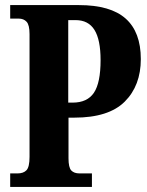

<svg xmlns="http://www.w3.org/2000/svg" viewBox="-20 -734 579 754"><path d="M20 -53H49Q72 -53 84 -65.5Q96 -78 96 -118V-600Q96 -636 84.5 -648.5Q73 -661 53 -661H20V-714H290Q414 -714 473.5 -661Q533 -608 533 -502Q533 -398 470 -335Q407 -272 272 -272H249V-113Q249 -76 260 -64.5Q271 -53 292 -53H341V0H20ZM265 -331Q323 -331 349 -370Q375 -409 375 -498Q375 -578 351 -616.5Q327 -655 277 -655H248V-331Z"/></svg>

Font: Noto Serif CondExtraBold
Style: Regular
Weight: 800
Width: 3
Designer: Monotype Design Team
Foundry: Monotype Imaging Inc.
Version: Version 1.001